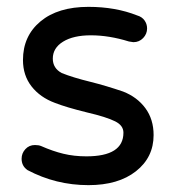

<svg xmlns="http://www.w3.org/2000/svg" viewBox="-20 -529 509 560"><path d="M60 -33Q43 -45 43 -66Q43 -82 54 -94Q65 -106 82 -106Q93 -106 100 -103Q134 -88 165 -80.5Q196 -73 232 -73Q340 -73 340 -142Q340 -163 316 -175Q290 -188 234 -201Q173 -216 140 -229Q97 -245 72 -277Q47 -309 47 -354Q47 -424 98 -466.5Q149 -509 238 -509Q317 -509 380 -484Q394 -480 401.5 -469.5Q409 -459 409 -446Q409 -430 397.5 -418Q386 -406 369 -406L356 -408Q298 -426 245 -426Q194 -426 164 -407.5Q134 -389 134 -358Q134 -330 160 -316Q192 -303 245 -290Q289 -279 339 -262Q380 -246 404 -213.5Q428 -181 428 -135Q428 -70 376.5 -29.5Q325 11 238 11Q143 11 60 -33Z"/></svg>

Font: 寒蝉全圆体
Style: Regular
Weight: 400
Designer: Warren2060
      Designed by Motoya company      

      [Varela Round]
      Joe Prince(Latin component); Avraham Cornf
Foundry: ChillType
Version: Version 3.200